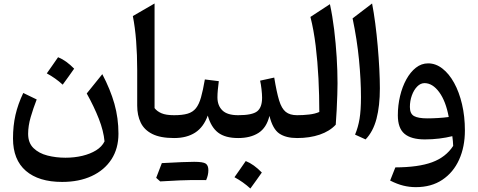

<svg xmlns="http://www.w3.org/2000/svg" viewBox="-20 -788 2727 1096"><path d="M576.7 19Q571.3 -40.5 544.2 -109.9Q517.1 -179.2 475.1 -254.4L564 -364.7Q609.9 -277.3 633.1 -195.6Q656.2 -113.8 656.2 -24.9Q656.2 60.1 616 121.8Q575.7 183.6 503.4 217Q431.2 250.5 334.5 250.5Q201.2 250.5 127.7 187.3Q54.2 124 54.2 2.4Q54.2 -70.3 68.4 -132.1Q82.5 -193.8 112.8 -257.3L189.5 -220.2Q169.9 -169.9 155.3 -119.9Q140.6 -69.8 140.6 -23.9Q140.6 27.8 171.4 57.6Q202.1 87.4 251 99.9Q299.8 112.3 353.5 112.3Q404.3 112.3 449.7 101.6Q495.1 90.8 528.6 70.1Q562 49.3 576.7 19ZM311.5 -461.4Q335 -452.1 357.9 -435.5Q380.9 -418.9 403.3 -396Q387.7 -373.5 371.3 -350.8Q355 -328.1 337.9 -304.7Q296.9 -342.3 247.1 -369.1Q263.7 -392.6 279.5 -415.3Q295.4 -438 311.5 -461.4Z M862.3 -768.1V-170.9Q876.5 -152.3 902.1 -141.4Q927.7 -130.4 973.6 -130.4H974.1V0H973.6Q895.5 0 849.4 -23.2Q803.2 -46.4 783.2 -88.1Q763.2 -129.9 763.2 -185.1V-386.7Q763.2 -475.6 757.1 -554Q751 -632.3 738.3 -696.3Z M1138.2 239.7H1076.7Q1026.4 239.7 894.5 247.6L871.6 227.1Q888.2 184.1 903.8 143.1Q1037.6 135.7 1088.6 135.7Q1139.6 135.7 1154.5 146Q1169.4 156.2 1169.4 183.8Q1169.4 211.4 1156.7 240.2Q1149.9 239.7 1138.2 239.7ZM974.1 0Q964.8 0 960.4 -7.8Q956.1 -15.6 956.1 -34.7V-95.7Q956.1 -114.7 960.4 -122.6Q964.8 -130.4 974.1 -130.4Q1021.5 -130.4 1051 -139.2Q1080.6 -147.9 1098.4 -170.2Q1116.2 -192.4 1127.4 -232.2Q1138.7 -272 1149.4 -334.5L1229 -324.7Q1225.6 -298.3 1223.4 -274.9Q1221.2 -251.5 1221.2 -232.4Q1221.2 -185.5 1249.3 -158Q1277.3 -130.4 1339.4 -130.4H1339.8V0H1339.4Q1265.6 0 1225.1 -31Q1184.6 -62 1166 -128.4Q1142.1 -62 1094 -31Q1045.9 0 974.1 0Z M1339.8 0Q1330.6 0 1326.2 -7.8Q1321.8 -15.6 1321.8 -34.7V-95.7Q1321.8 -114.7 1326.2 -122.6Q1330.6 -130.4 1339.8 -130.4Q1419.9 -130.4 1448 -152.6Q1476.1 -174.8 1476.1 -230.5Q1476.1 -249.5 1472.7 -279.5Q1469.2 -309.6 1464.8 -327.6L1545.4 -345.2Q1559.1 -261.7 1573.2 -215.1Q1587.4 -168.5 1611.1 -149.4Q1634.8 -130.4 1675.8 -130.4H1676.3V0H1675.8Q1612.3 0 1574.5 -25.6Q1536.6 -51.3 1518.1 -126.5Q1501.5 -58.6 1455.6 -29.3Q1409.7 0 1339.8 0ZM1382.8 131.3Q1406.2 140.6 1429.2 157.2Q1452.1 173.8 1474.6 196.8Q1459 219.2 1442.6 241.9Q1426.3 264.6 1409.2 288.1Q1368.2 250.5 1318.4 223.6Q1335 200.2 1350.8 177.5Q1366.7 154.8 1382.8 131.3Z M1863.3 -764.2Q1877.9 -697.3 1887.5 -618.9Q1897 -540.5 1901.9 -461.4Q1906.7 -382.3 1906.7 -312Q1906.7 -290.5 1905.5 -249Q1904.3 -207.5 1901.9 -160.9Q1899.4 -114.3 1896.5 -76.2Q1862.3 -39.1 1805.2 -19.5Q1748 0 1676.3 0Q1667 0 1662.6 -7.8Q1658.2 -15.6 1658.2 -34.7V-95.7Q1658.2 -114.7 1662.6 -122.6Q1667 -130.4 1676.3 -130.4Q1710.9 -130.4 1744.9 -134.3Q1778.8 -138.2 1802.7 -148.9Q1802.7 -242.7 1797.9 -339.4Q1793 -436 1782 -526.6Q1771 -617.2 1752 -691.4Z M2104 -768.1Q2113.8 -717.8 2122.1 -654.5Q2130.4 -591.3 2136.2 -524.2Q2142.1 -457 2145.3 -394.5Q2148.4 -332 2148.4 -283.7Q2148.4 -183.6 2129.2 -110.1Q2109.9 -36.6 2066.9 7.8L2006.8 -19.5Q2024.4 -61.5 2032.5 -110.1Q2040.5 -158.7 2040.5 -233.4Q2040.5 -332 2029.3 -447Q2018.1 -562 1992.7 -683.1Z M2353.5 280.3Q2317.4 280.3 2282.5 271.7Q2247.6 263.2 2207 242.7L2236.8 167.5Q2368.2 167 2446.5 138.2Q2524.9 109.4 2566.9 44.9Q2566.4 30.3 2565.2 17.3Q2564 4.4 2562 -10.7Q2527.3 -2 2487.3 2.9Q2447.3 7.8 2405.3 7.8Q2327.1 7.8 2289.1 -24.2Q2251 -56.2 2251 -129.9Q2251 -186.5 2263.7 -239.7Q2276.4 -293 2299.6 -335Q2322.8 -377 2354.2 -401.6Q2385.7 -426.3 2423.8 -426.3Q2467.3 -426.3 2505.4 -396.7Q2543.5 -367.2 2572.3 -314.9Q2601.1 -262.7 2617.4 -193.1Q2633.8 -123.5 2633.8 -43.5Q2633.8 50.3 2600.8 123.3Q2567.9 196.3 2505.1 238.3Q2442.4 280.3 2353.5 280.3ZM2541.5 -120.1Q2524.9 -210.4 2487.1 -262Q2449.2 -313.5 2403.3 -313.5Q2380.4 -313.5 2361.3 -293.9Q2342.3 -274.4 2331.1 -243.4Q2319.8 -212.4 2319.8 -177.2Q2319.8 -138.7 2343.5 -125.5Q2367.2 -112.3 2419.4 -112.3Q2448.2 -112.3 2480.7 -114.3Q2513.2 -116.2 2541.5 -120.1Z"/></svg>

Font: Pinar SemiBold
Style: Regular
Weight: 600
Designer: Amin Abedi
Version: Version 3.000